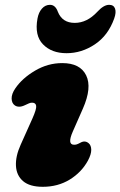

<svg xmlns="http://www.w3.org/2000/svg" viewBox="-20 -740 487 776"><path d="M279.5 -155Q285.5 -155 290.2 -156.5Q295 -158 304.5 -163Q323.5 -174 338.5 -161Q348.5 -152.5 348.8 -134.5Q349 -116.5 335.5 -91Q309.5 -43.5 261.8 -14.2Q214 15 153 15Q100 15 73.2 -8Q46.5 -31 44.5 -69.8Q42.5 -108.5 63.5 -155L111 -261Q128 -299 126.2 -312Q124.5 -325 109.5 -325Q103 -325 96.8 -322.2Q90.5 -319.5 81 -315Q67.5 -308.5 57.2 -308.8Q47 -309 40 -314Q27.5 -322.5 27 -341.5Q26.5 -360.5 42 -383Q70 -424 121.8 -454.5Q173.5 -485 231.5 -485Q304 -485 328.2 -435.5Q352.5 -386 315 -301L274.5 -209Q250.5 -155 279.5 -155ZM282 -647.5Q331.5 -647.5 373 -692Q399 -720.5 421 -720.5Q439.5 -720.5 445 -705.2Q450.5 -690 441.5 -665Q417 -596.5 363.5 -560.8Q310 -525 249 -525Q188.5 -525 153.8 -560.8Q119 -596.5 131.5 -665Q136 -690 149.5 -705.2Q163 -720.5 182 -720.5Q204 -720.5 214 -692Q232 -647.5 282 -647.5Z"/></svg>

Font: Fraunces 9pt S100 Black
Style: Italic
Weight: 900
Italic angle: -16°
Version: Version 1.000; ttfautohint (v1.8.3)